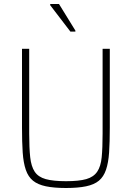

<svg xmlns="http://www.w3.org/2000/svg" viewBox="-20 -932 659 960"><path d="M310 8Q250 8 209.5 -0.5Q169 -9 145 -28.5Q121 -48 109 -83Q97 -118 93.5 -169.5Q90 -221 90 -294V-688H126V-264Q126 -192 131 -146Q136 -100 153.5 -73.5Q171 -47 208.5 -36.5Q246 -26 310 -26Q375 -26 411.5 -36.5Q448 -47 466 -73.5Q484 -100 488.5 -146Q493 -192 493 -264V-688H529V-294Q529 -221 525.5 -169.5Q522 -118 510 -83Q498 -48 474.5 -28.5Q451 -9 410.5 -0.5Q370 8 310 8ZM332 -774 231 -906V-912H275L357 -779V-774Z"/></svg>

Font: Saira SemiCondensed Thin
Style: Regular
Weight: 250
Width: 4
Designer: Hector Gatti with collaboration of the Omnibus-Type team
Foundry: Omnibus-Type
Version: Version 1.101